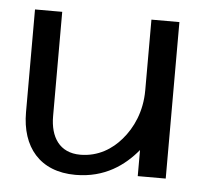

<svg xmlns="http://www.w3.org/2000/svg" viewBox="-39 -455 535 506"><g transform="rotate(5 228.0 -201.5)"><path d="M34 -142C34 -51 83 11 178 11C256 11 307 -27 342 -69V0H416V-414H342V-227C342 -171 321 -126 294 -95C270 -67 234 -43 186 -43C131 -43 106 -83 106 -138V-414H34Z"/></g></svg>

Font: Charger Sport
Style: Df
Weight: 400
Designer: Jasper
Foundry: Cannot Into Space Fonts
Version: Version 1.1